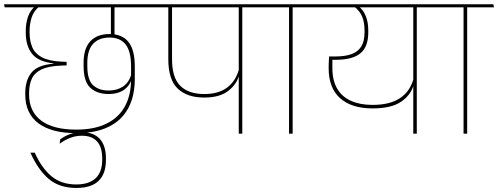

<svg xmlns="http://www.w3.org/2000/svg" viewBox="-42 -646 2408 928"><path d="M428 -610.5H616L612.5 -625.5H425ZM511 -615.5H494V-487L511 -487.5ZM688.5 -625.5H-22.5L-19.5 -610.5H692ZM494 -470H511.5V-616H494ZM326.5 -2.5Q420.5 -2.5 483.2 -33.2Q546 -64 577.8 -122.8Q609.5 -181.5 609.5 -265.5V-324.5Q609.5 -405 579 -443.2Q548.5 -481.5 487.5 -481.5Q427.5 -481.5 394.8 -446.8Q362 -412 362 -342.5V-327.5Q362 -251 395.2 -221.2Q428.5 -191.5 483 -191.5Q526.5 -191.5 554.8 -210Q583 -228.5 593.5 -261H595L592.5 -285Q580 -245.5 551.5 -227Q523 -208.5 483 -208.5Q436 -208.5 408 -234Q380 -259.5 380 -328V-341.5Q380 -404 408 -434.2Q436 -464.5 488 -464.5Q538.5 -464.5 565 -431.2Q591.5 -398 591.5 -324.5V-274.5V-268.5V-263Q591.5 -187 562 -132.5Q532.5 -78 473.5 -48.8Q414.5 -19.5 326 -19.5Q215.5 -19.5 157 -63.2Q98.5 -107 98.5 -190.5V-194.5Q98.5 -237 112 -266Q125.5 -295 159.2 -310.8Q193 -326.5 254 -329L280 -330V-347L255.5 -348Q194 -351 160.5 -369Q127 -387 114 -417.8Q101 -448.5 101 -489V-495.5Q101 -530.5 110.8 -561.2Q120.5 -592 148 -615H127Q104 -596 93.2 -564.8Q82.5 -533.5 82.5 -496V-488.5Q82.5 -425 112.5 -386.5Q142.5 -348 217 -339.5V-338Q141.5 -332.5 110.8 -295.8Q80 -259 80 -195V-189.5Q80 -98 143.5 -50.2Q207 -2.5 326.5 -2.5Z M126 92H105Q142 175 193.5 218.8Q245 262.5 327.5 262.5Q398.5 262.5 434.2 228.5Q470 194.5 470 127V119Q470 58.5 440.8 25.8Q411.5 -7 353 -7Q321.5 -7 295.8 2.5Q270 12 249 27.5L246.5 48.5Q271 30.5 297.8 20.2Q324.5 10 353.5 10Q402 10 427 37.5Q452 65 452 119V126.5Q452 186 419.8 215.8Q387.5 245.5 326.5 245.5Q254.5 245.5 207 206Q159.5 166.5 126 92Z M1129 -615H1112V0H1129ZM1043 -610.5H1259L1255.5 -625.5H1039.5ZM667.5 -610.5H1207L1203.5 -625.5H664ZM945 -174.5Q1019 -174.5 1060 -205.8Q1101 -237 1113 -280.5H1115L1112.5 -309.5Q1096.5 -253 1055 -222.2Q1013.5 -191.5 945 -191.5Q870 -191.5 829.8 -230.8Q789.5 -270 789.5 -360.5V-614H771.5V-359.5Q771.5 -261.5 816.8 -218Q862 -174.5 945 -174.5Z M1372.5 0V-615H1355V0ZM1502 -610.5 1499 -625.5H1226L1229 -610.5Z M1972.5 -615H1955.5V0H1972.5ZM1886.5 -610.5H2102.5L2099 -625.5H1883ZM1468.5 -625.5 1472 -610.5H2051.5L2048.5 -625.5ZM1691.5 -615H1669Q1696.5 -594 1708.2 -566.2Q1720 -538.5 1720 -496.5V-490.5Q1720 -447 1704 -421.2Q1688 -395.5 1656.5 -384.2Q1625 -373 1578 -373H1549L1555.5 -357H1581.5Q1661 -357 1699.5 -388Q1738 -419 1738 -490V-497.5Q1738 -538.5 1726 -568.2Q1714 -598 1691.5 -615ZM1546.5 -321.5V-317Q1546.5 -220.5 1602 -171.2Q1657.5 -122 1759 -122Q1849 -122 1896.5 -154.2Q1944 -186.5 1957.5 -236.5H1959L1957 -266.5Q1940.5 -204.5 1891.5 -171.8Q1842.5 -139 1759 -139Q1698 -139 1654.5 -158.5Q1611 -178 1587.8 -217.5Q1564.5 -257 1564.5 -317V-366L1548.5 -373Q1547.5 -355.5 1547 -343.8Q1546.5 -332 1546.5 -321.5Z M2216 0V-615H2198.5V0ZM2345.5 -610.5 2342.5 -625.5H2069.5L2072.5 -610.5Z"/></svg>

Font: Anek Devanagari Medium Thin
Style: Regular
Weight: 250
Version: Version 1.003